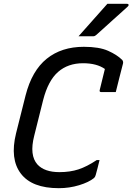

<svg xmlns="http://www.w3.org/2000/svg" viewBox="-20 -965 693 1005"><path d="M288 20Q147 20 89 -56.5Q31 -133 64 -267L114 -466Q147 -595 224.5 -657.5Q302 -720 419 -720Q499 -720 546 -699Q593 -678 620 -651Q626 -643 624 -633Q615 -599 605 -559Q595 -519 586 -483H510Q499 -483 502 -494Q508 -520 515 -547Q522 -574 529 -604Q486 -634 415 -634Q336 -634 284 -588.5Q232 -543 206 -442L159 -254Q133 -152 176 -104Q213 -64 291 -64Q347 -64 391 -78.5Q435 -93 486 -127H501Q496 -106 491 -86.5Q486 -67 481 -49Q478 -38 472 -33Q445 -11 394 4.5Q343 20 288 20ZM542 -945H646Q652 -945 653 -940Q654 -935 648 -930Q624 -908 606.5 -892.5Q589 -877 572.5 -862Q556 -847 535.5 -828.5Q515 -810 485 -783Q482 -780 477.5 -777.5Q473 -775 467 -775H391Q430 -820 466 -859.5Q502 -899 542 -945Z"/></svg>

Font: Recursive Sn Lnr St
Style: Italic
Weight: 400
Italic angle: -15°
Version: Version 1.079;hotconv 1.0.112;makeotfexe 2.5.65598; ttfautoh